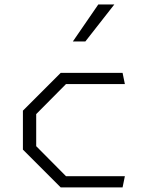

<svg xmlns="http://www.w3.org/2000/svg" viewBox="-20 -818 660 838"><path d="M80 -165V-335L245 -500H515L525 -451H268L138 -320V-180L268 -49H525L515 0H245ZM479 -798.5H409L298 -637H352.5Z"/></svg>

Font: Monaspace Krypton Var ExLight
Style: Regular
Weight: 200
Designer: Riley Cran and the Lettermatic Team
Version: Version 1.200 (Monaspace Krypton Var)